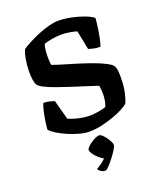

<svg xmlns="http://www.w3.org/2000/svg" viewBox="-174 -830 1012 1203"><g transform="rotate(-20 332.0 -228.0)"><path d="M309 0Q279 0 243 -9.5Q207 -19 171 -34.5Q135 -50 106.5 -67.5Q78 -85 64 -101Q66 -130 71 -163Q76 -196 83 -224.5Q90 -253 97 -268Q118 -268 138 -263Q158 -258 169 -254L204 -124Q221 -116 246.5 -108.5Q272 -101 298.5 -97Q325 -93 346 -93Q369 -93 402 -98.5Q435 -104 453 -111Q468 -146 468 -196Q468 -207 466.5 -222.5Q465 -238 463 -249Q434 -259 391 -272.5Q348 -286 300 -301.5Q252 -317 208 -332.5Q164 -348 133 -363.5Q102 -379 95 -392Q86 -407 83 -432Q80 -457 80 -481Q80 -522 87.5 -564Q95 -606 106 -625Q126 -639 158 -655.5Q190 -672 226.5 -687Q263 -702 298 -711Q333 -720 360 -720Q400 -720 444 -711Q488 -702 526 -688Q564 -674 586 -657Q584 -630 579 -593.5Q574 -557 567 -524.5Q560 -492 554 -476Q529 -476 507.5 -481Q486 -486 476 -490L451 -616Q438 -621 407 -626.5Q376 -632 351 -632Q321 -632 287.5 -626.5Q254 -621 232 -613Q226 -598 223.5 -574.5Q221 -551 221 -530Q221 -514 222 -499Q223 -484 225 -475Q249 -466 291 -453.5Q333 -441 382 -426Q431 -411 476.5 -394.5Q522 -378 555 -361Q588 -344 597 -329Q604 -315 606 -298Q608 -281 608 -257Q608 -196 599 -155Q590 -114 578 -88Q567 -77 539 -62Q511 -47 472 -33Q433 -19 390.5 -9.5Q348 0 309 0ZM320 264Q301 264 288.5 255Q276 246 271 237Q287 228 304.5 215.5Q322 203 335 189Q320 181 303 166Q286 151 274.5 134.5Q263 118 263 107Q263 99 273.5 88Q284 77 299.5 66.5Q315 56 330.5 49Q346 42 355 42Q366 42 382 59Q398 76 410 96.5Q422 117 422 129Q422 140 408.5 161.5Q395 183 376.5 207Q358 231 341.5 247.5Q325 264 320 264Z"/></g></svg>

Font: Texturina
Style: Bold
Weight: 700
Designer: Guillermo Torres Carreño
Foundry: Omnibus-Type
Version: Version 1.002; ttfautohint (v1.8.3)